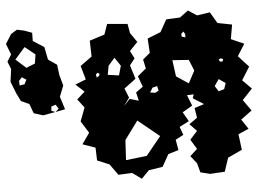

<svg xmlns="http://www.w3.org/2000/svg" viewBox="-128 -688 847 630"><g transform="rotate(-90 295.0 -373.5)"><path d="M281 0 247 29 217 -5 187 19 169 -14 118 -3 92 -48 46 -59 39 -107 44 -139 74 -150 97 -172 121 -150 151 -172 180 -150 202 -175 223 -150 255 -158 268 -127 287 -164 300 -161 297 -183 263 -166 241 -197 212 -177 193 -207 167 -195 151 -220 117 -211 104 -244 62 -263 51 -308 23 -331 42 -363 36 -408 70 -437 83 -478 125 -483 136 -526 174 -504 211 -532 257 -519 283 -543 309 -519 332 -549 349 -515 393 -532 424 -496 476 -502 496 -454 531 -445V-409V-378L501 -370L472 -346L442 -370L418 -355L395 -370L351 -352L319 -388L289 -373L261 -390L285 -371L279 -341L306 -350L325 -328L359 -344L385 -318L414 -327L436 -305L483 -312L504 -270L546 -251L552 -206L575 -180L559 -150L569 -108L534 -83L529 -35L481 -39L466 5L425 -16L391 21L346 -2L319 30ZM365 -482 355 -479 361 -471 367 -470 371 -476ZM394 -440 364 -443 362 -406 394 -400 420 -421ZM214 -346 150 -385 84 -383 98 -315 163 -271ZM322 -296 306 -304 305 -287 312 -276 327 -281ZM412 -231 359 -219 336 -177 378 -159 413 -177ZM506 -195 498 -202 489 -200 487 -188 498 -189ZM327 -92 310 -79 317 -61 337 -56 350 -79ZM418 -73 414 -79 408 -75 407 -67 416 -64ZM231 -655 238 -686 268 -700 278 -728 303 -743 341 -762 383 -760 407 -772 431 -760 465 -777 498 -760 512 -741 509 -717 502 -691 475 -689 455 -651 414 -639 397 -609 364 -602 329 -589 292 -600 251 -583 242 -614V-615ZM455 -716 414 -746 387 -710 401 -682 431 -680ZM344 -734 329 -732 333 -716 348 -710 356 -725ZM260 -628H246L242 -615V-614L253 -604L266 -614Z"/></g></svg>

Font: Rubik Gemstones
Style: Regular
Weight: 400
Designer: Hubert and Fischer, NaN
Foundry: Hubert and Fischer, NaN
Version: Version 2.200